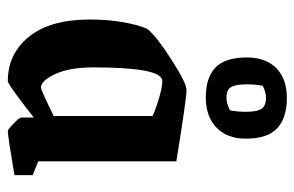

<svg xmlns="http://www.w3.org/2000/svg" viewBox="-156 -614 780 509"><g transform="rotate(90 234.5 -360.0)"><path d="M238.8 -515.1Q186 -515.1 159.4 -540.8Q132.8 -566.4 132.8 -624Q132.8 -673.8 161.1 -701.9Q189.5 -730 240.2 -730Q293 -730 320.6 -704.3Q348.1 -678.7 348.1 -621.1Q348.1 -571.8 318.8 -543.5Q289.6 -515.1 238.8 -515.1ZM238.8 -569.8Q254.4 -569.8 272.9 -579.1Q276.9 -598.6 276.9 -621.1Q276.9 -652.3 268.3 -663.6Q259.8 -674.8 240.2 -674.8Q225.6 -674.8 208 -666Q204.1 -646.5 204.1 -624Q204.1 -592.8 211.9 -581.3Q219.7 -569.8 238.8 -569.8ZM195.8 9.8Q123 9.8 77.6 -46.6Q32.2 -103 32.2 -208Q32.2 -253.9 39.3 -295.4Q46.4 -336.9 57.1 -359.9Q74.7 -382.8 137.5 -423.3Q200.2 -463.9 219.2 -463.9Q242.7 -463.9 408.2 -437V-70.8L444.8 -56.2V-7.8Q341.3 9.8 328.1 9.8Q324.2 9.8 308.1 -5.6Q292 -21 292 -25.9V-59.1Q264.6 -37.1 232.7 -13.7Q200.7 9.8 195.8 9.8ZM212.9 -78.1Q218.8 -78.1 288.1 -111.8V-374Q265.6 -384.3 233.6 -393.1Q201.7 -401.9 190.9 -398.9Q159.2 -389.6 159.2 -216.8Q159.2 -153.8 176.8 -116Q194.3 -78.1 212.9 -78.1Z"/></g></svg>

Font: Grenze SemiBold
Style: Regular
Weight: 600
Designer: Renata Polastri
Foundry: Omnibus-Type
Version: Version 1.002;PS 001.002;hotconv 1.0.88;makeotf.lib2.5.64775